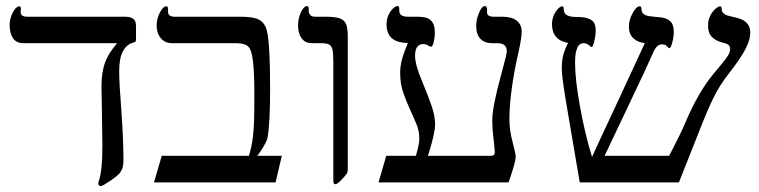

<svg xmlns="http://www.w3.org/2000/svg" viewBox="-20 -609 2533 641"><path d="M434.1 -481Q434.1 -474.1 433.1 -471.4Q432.1 -468.8 428.2 -467.8Q377.9 -456.1 377.9 -372.1Q377.9 -331.1 385.3 -237.3Q392.1 -143.6 392.1 -74.2Q392.1 -60.5 389.9 -51.5Q387.7 -42.5 380.9 -32.7Q374 -22.9 348.1 -5.4Q322.3 12.2 316.9 12.2Q308.1 12.2 308.1 2L309.6 -3.9Q321.8 -38.6 321.8 -120.1L320.3 -234.4L318.8 -320.8Q318.8 -368.2 330.8 -400.4Q342.8 -432.6 371.1 -464.8H59.1Q34.2 -464.8 23.2 -481.7Q12.2 -498.5 12.2 -524.9Q12.2 -540 17.3 -554.7Q22.5 -569.3 30 -578.6Q37.6 -587.9 43.9 -587.9Q49.8 -587.9 49.8 -580.1L48.8 -568.8Q48.8 -553.2 70.8 -553.2H397.9Q411.1 -553.2 418.9 -549.6Q426.8 -545.9 430.4 -539.8Q434.1 -533.7 434.1 -519Z M899.9 0H494.1L520 -88.9H811Q820.8 -119.6 825 -158Q829.1 -196.3 829.1 -269V-302.2Q829.1 -364.3 824.7 -403.3Q820.3 -442.4 808.8 -453.6Q797.4 -464.8 768.1 -464.8H554.2Q530.8 -464.8 516.8 -481.7Q502.9 -498.5 502.9 -523.9Q502.9 -546.4 513.7 -567.1Q524.4 -587.9 535.2 -587.9Q541 -587.9 541 -579.1V-569.8Q541 -553.2 563 -553.2H779.8Q821.3 -553.2 839.6 -545.7Q857.9 -538.1 866.5 -519.8Q875 -501.5 878.4 -447.3Q881.8 -393.1 881.8 -313Q881.8 -196.3 873 -147.9Q870.1 -136.7 858.6 -117.7Q847.2 -98.6 838.9 -88.9H920.9Z M1141.1 -43.9Q1141.1 -34.7 1137 -28.3Q1132.8 -22 1119.4 -8.1Q1106 5.9 1100.1 5.9Q1095.2 5.9 1094 2.2Q1092.8 -1.5 1092.8 -14.2V-402.8Q1092.8 -431.2 1089.8 -443.4Q1086.9 -455.6 1079.3 -460.2Q1071.8 -464.8 1050.8 -464.8H1022Q998.5 -464.8 986.8 -481.4Q975.1 -498 975.1 -522.9Q975.1 -548.8 985.1 -568.8Q995.1 -588.9 1004.9 -588.9Q1007.3 -588.9 1009 -585.9Q1010.7 -583 1010.7 -580.1V-570.8Q1010.7 -565.4 1015.4 -559.3Q1020 -553.2 1032.7 -553.2H1063Q1098.6 -553.2 1113.8 -547.9Q1128.9 -542.5 1135 -529.5Q1141.1 -516.6 1141.1 -485.8Z M1721.7 -502.9Q1721.7 -485.8 1713.9 -448.2Q1680.7 -304.2 1680.7 -210.9Q1680.7 -173.8 1691.4 -134.3Q1701.7 -94.7 1701.7 -86.9Q1701.7 -74.7 1692.4 -44.2Q1683.1 -13.7 1677.7 0H1243.7L1269.5 -88.9H1368.7L1371.6 -100.1Q1379.9 -129.4 1379.9 -147Q1379.9 -171.9 1369.9 -195.8Q1359.9 -219.7 1347.9 -245.6Q1335.9 -271.5 1325.9 -301Q1315.9 -330.6 1315.9 -367.2Q1315.9 -399.4 1331.1 -438.5L1341.8 -465.8Q1270.5 -465.8 1270.5 -527.8Q1270.5 -543 1276.1 -556.6Q1281.7 -570.3 1291 -579.6Q1300.3 -588.9 1306.6 -588.9Q1309.6 -588.9 1311.3 -586.2Q1313 -583.5 1313 -581.1V-573.2Q1313 -553.2 1341.8 -553.2H1368.7Q1396 -553.2 1407.7 -548.1Q1419.4 -543 1425.5 -531.5Q1431.6 -520 1431.6 -500Q1431.6 -481.9 1427.7 -467.5Q1423.8 -453.1 1419.9 -453.1Q1415 -453.1 1410.6 -456.1Q1404.8 -461.9 1391.6 -461.9Q1381.3 -461.9 1373.5 -453.1Q1365.7 -444.3 1365.7 -422.9Q1365.7 -392.6 1390.1 -335.4Q1411.1 -284.7 1421.9 -252.7Q1432.6 -220.7 1432.6 -192.9Q1432.6 -163.6 1408.7 -88.9H1619.6Q1631.8 -88.9 1631.8 -100.1Q1631.8 -110.8 1627.9 -145Q1623.5 -178.7 1623.5 -209Q1623.5 -250.5 1651.9 -355L1661.6 -391.6Q1671.9 -428.7 1671.9 -438Q1671.9 -464.8 1640.6 -464.8H1622.6Q1597.7 -464.8 1583.7 -479.7Q1569.8 -494.6 1569.8 -522Q1569.8 -543.9 1579.3 -566.4Q1588.9 -588.9 1598.6 -588.9Q1601.6 -588.9 1603.8 -585.9Q1606 -583 1606 -579.1V-567.9Q1606 -553.2 1627.9 -553.2H1656.7Q1688.5 -553.2 1705.1 -540Q1721.7 -526.9 1721.7 -502.9Z M2484.9 -500Q2484.9 -476.6 2469 -445.6Q2453.1 -414.6 2410.6 -359.9Q2384.8 -327.6 2363.8 -286.1Q2342.8 -244.6 2313.5 -168.9L2246.6 0H1915.5L1868.7 -274.9Q1855.5 -356.9 1855.5 -377.9Q1855.5 -406.7 1860.4 -425Q1865.2 -443.4 1876.5 -465.8Q1822.8 -475.1 1822.8 -528.8Q1822.8 -550.3 1834.7 -569.1Q1846.7 -587.9 1857.9 -587.9Q1861.8 -587.9 1861.8 -579.1Q1861.8 -554.2 1896 -552.7L1919.9 -551.8Q1944.3 -550.3 1956.5 -540.5Q1968.8 -530.8 1968.8 -508.8Q1968.8 -491.2 1964.1 -471.7Q1959.5 -452.1 1955.6 -452.1Q1952.6 -452.1 1951.2 -454.1Q1939.9 -464.8 1929.7 -464.8Q1918.5 -464.8 1913.1 -458.7Q1907.7 -452.6 1903.8 -439Q1899.9 -425.3 1899.9 -397.9Q1899.9 -344.2 1916.3 -253.4Q1932.6 -162.6 1956.5 -85Q1977.1 -130.9 2034.2 -252.4L2132.8 -464.8Q2107.4 -468.3 2093.5 -482.2Q2079.6 -496.1 2079.6 -520Q2079.6 -542.5 2092 -565.2Q2104.5 -587.9 2115.7 -587.9Q2121.6 -587.9 2121.6 -578.1Q2121.6 -557.1 2153.8 -554.2L2177.7 -551.8Q2204.1 -550.3 2216.8 -539.1Q2229.5 -527.8 2229.5 -502.9Q2229.5 -485.8 2224.4 -467Q2219.2 -448.2 2214.8 -448.2Q2212.4 -448.2 2206.5 -454.1Q2202.1 -460.9 2189.5 -460.9Q2174.3 -460.9 2163.6 -439.9Q2142.6 -391.6 2081.1 -262.7L1998.5 -88.9H2213.9Q2254.4 -166 2269.5 -203.1Q2311.5 -300.8 2359.9 -359.9L2386.2 -391.6Q2403.3 -411.6 2410.4 -423.6Q2417.5 -435.5 2417.5 -444.8Q2417.5 -452.6 2413.3 -457.8Q2409.2 -462.9 2395.5 -465.8Q2370.1 -472.2 2356.9 -485.4Q2343.8 -498.5 2343.8 -523.9Q2343.8 -540.5 2350.6 -555.2Q2357.4 -569.8 2367.7 -578.9Q2377.9 -587.9 2383.8 -587.9Q2389.6 -587.9 2389.6 -577.1Q2389.6 -570.8 2395.5 -564.7Q2401.4 -558.6 2412.6 -556.2L2438.5 -549.8Q2484.9 -539.6 2484.9 -500Z"/></svg>

Font: Times New Roman
Style: Regular
Weight: 400
Designer: Steve Matteson
Foundry: Ascender Corporation
Version: Version 2.00.3